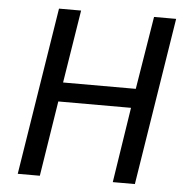

<svg xmlns="http://www.w3.org/2000/svg" viewBox="-51 -755 780 805"><g transform="rotate(5 339.0 -352.5)"><path d="M53 0 165 -705H258L209 -398H515L565 -705H658L546 0H453L502 -317H196L146 0Z"/></g></svg>

Font: Nunito Sans 7pt Condensed Medium
Style: Italic
Weight: 500
Width: 3
Italic angle: -9°
Designer: Vernon Adams
Foundry: Vernon Adams
Version: Version 3.101;gftools[0.9.27]